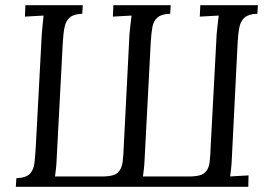

<svg xmlns="http://www.w3.org/2000/svg" viewBox="-20 -720 1047 740"><path d="M41 0 43 -33Q81 -35 95.5 -50.5Q110 -66 113 -93.5Q116 -121 118 -156L141 -588Q143 -608 144.5 -626.5Q146 -645 148 -660Q130 -659 112 -658Q94 -657 76 -656L78 -700H299L297 -667Q265 -666 249.5 -653Q234 -640 229 -616Q224 -592 222 -556L199 -119Q198 -92 196 -72.5Q194 -53 192 -40H382Q420 -41 434.5 -55Q449 -69 452.5 -95Q456 -121 457 -156L479 -588Q481 -608 483 -626.5Q485 -645 487 -660Q469 -659 451 -658Q433 -657 415 -656L417 -700H638L636 -667Q603 -666 587.5 -653Q572 -640 567.5 -616.5Q563 -593 561 -557L538 -119Q537 -92 535 -72.5Q533 -53 531 -40H718Q755 -41 770 -55Q785 -69 788 -95Q791 -121 792 -156L815 -588Q817 -608 819 -626.5Q821 -645 823 -660Q805 -659 786.5 -658Q768 -657 750 -656L752 -700H974L972 -667Q939 -666 923.5 -653Q908 -640 903 -616.5Q898 -593 896 -557L874 -119Q873 -92 871 -72.5Q869 -53 867 -40Q885 -41 902.5 -42Q920 -43 938 -44L937 0Z"/></svg>

Font: Lora Italic
Style: Italic
Weight: 400
Italic angle: -3°
Designer: Olga Karpushina, Alexei Vanyashin (Cyrillic)
Foundry: Cyreal
Version: Version 2.210; ttfautohint (v1.8.1.43-b0c9)